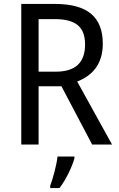

<svg xmlns="http://www.w3.org/2000/svg" viewBox="-20 -734 603 975"><path d="M259 -714H88V0H176V-296H292L448 0H549L372 -320C446 -349 502 -405 502 -512C502 -647 425 -714 259 -714ZM256 -637C362 -637 412 -600 412 -508C412 -417 364 -370 263 -370H176V-637ZM358 70V61H272C268 103 248 175 235 209V221H282C315 179 347 111 358 70Z"/></svg>

Font: Noto Sans Gujarati UI SemiCondensed
Style: Regular
Weight: 400
Width: 4
Designer: Jelle Bosma - Monotype Design Team, Universal Thirst
Foundry: Monotype Imaging Inc.
Version: Version 2.106